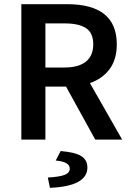

<svg xmlns="http://www.w3.org/2000/svg" viewBox="-20 -674 632 927"><path d="M83 0V-653.8H304.2Q543.9 -653.8 543.9 -460Q543.9 -387.7 509.5 -340.8Q475.1 -293.9 414.1 -272.9L569.8 0H439.9L298.8 -255.9H199.2V0ZM199.2 -348.1H292Q359.4 -348.1 394.8 -376.5Q430.2 -404.8 430.2 -460Q430.2 -514.6 395.8 -537.8Q361.3 -561 292 -561H199.2ZM221.2 232.9 210.9 183.1Q270 179.7 293.5 169.7Q316.9 159.7 316.9 140.1Q316.9 106.9 249 101.1L272.9 55.2Q344.2 61.5 373 80.1Q401.9 98.6 401.9 134.8Q401.9 225.1 221.2 232.9Z"/></svg>

Font: Toshiba Sans Medium
Style: Regular
Weight: 500
Designer: Paul D. Hunt
Foundry: Toshiba Corporation
Version: Version 2.020;PS 2.0;hotconv 1.0.86;makeotf.lib2.5.63406